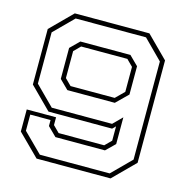

<svg xmlns="http://www.w3.org/2000/svg" viewBox="-104 -797 864 895"><g transform="rotate(15 328.0 -350.0)"><path d="M508 -700 611 -597V-103L508 0H151L47.5 -103V-209.5H189V-172L219.5 -141.5H439.5L470 -172V-241L455 -226H148L45 -329V-597L148 -700ZM497.5 -678H158L66.5 -586.5V-339L158 -247.5H449L492 -290.5V-161.5L449 -119.5H210L167.5 -161.5V-190.5H69.5V-112.5L161 -21.5H498L589 -112.5V-586ZM448.5 -580 492 -537V-400.5L436 -345.5H207L164 -388V-537.5L207 -580ZM439.5 -558.5H216.5L186 -528V-398L216.5 -367.5H429.5L470 -407.5V-528Z"/></g></svg>

Font: Tourney Expanded ExtraLight
Style: Regular
Weight: 200
Width: 7
Designer: Tyler Finck
Foundry: Etcetera Type Co
Version: Version 1.010; ttfautohint (v1.8.3)